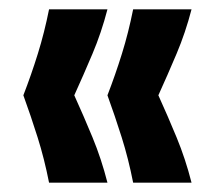

<svg xmlns="http://www.w3.org/2000/svg" viewBox="-20 -470 459 411"><path d="M85 -79Q75 -130 60.5 -176Q46 -222 30 -266Q47 -310 61 -355Q75 -400 85 -450H210Q197 -400 178 -355Q159 -310 139 -266Q159 -222 178 -176Q197 -130 210 -79ZM265 -79Q255 -130 240.5 -176Q226 -222 210 -266Q227 -310 241 -355Q255 -400 265 -450H390Q377 -400 358 -355Q339 -310 319 -266Q339 -222 358 -176Q377 -130 390 -79Z"/></svg>

Font: Bricolage Grotesque 96pt ExtraBold 96pt SemiBold
Style: Regular
Weight: 600
Version: Version 1.001;gftools[0.9.33.dev8+g029e19f]